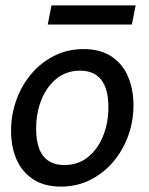

<svg xmlns="http://www.w3.org/2000/svg" viewBox="-20 -682 554 712"><path d="M206 10Q144 10 102.5 -17.5Q61 -45 41 -91.5Q21 -138 21 -197Q21 -257 41 -312Q61 -367 97 -409Q133 -451 182 -475.5Q231 -500 290 -500Q352 -500 393.5 -472.5Q435 -445 455 -397.5Q475 -350 475 -292Q475 -232 455 -177.5Q435 -123 399 -81Q363 -39 314 -14.5Q265 10 206 10ZM219 -70Q269 -70 305.5 -99Q342 -128 362 -177Q382 -226 382 -285Q382 -352 355.5 -386Q329 -420 277 -420Q227 -420 190.5 -391Q154 -362 134 -313Q114 -264 114 -205Q114 -138 140 -104Q166 -70 219 -70ZM157 -591 171 -662H483L469 -591Z"/></svg>

Font: Cabin VF Beta
Style: Italic
Weight: 400
Italic angle: -7°
Designer: Pablo Impallari
Foundry: Pablo Impallari. http://www.impallari.com Igino Marini. http://www.ikern.com
Version: Version 2.300